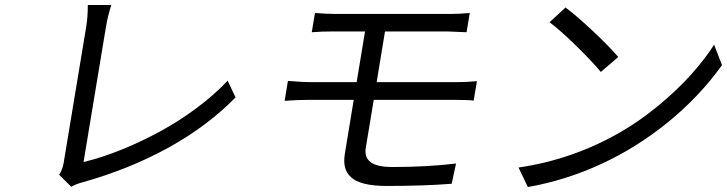

<svg xmlns="http://www.w3.org/2000/svg" viewBox="-20 -731 2912 769"><path d="M265.3 17 217 -30.9Q230.5 -52.2 234.7 -77.1L325.3 -623.9Q331.7 -662.6 331.7 -710.9H425.8Q411.6 -666.9 404.5 -623.9L314.6 -82Q386.7 -99.4 465.4 -131Q544 -162.6 620.6 -204.2Q697.1 -245.7 768.3 -298.8Q839.5 -351.9 891.7 -408L923.3 -340.9Q812.1 -226.6 654.7 -139.7Q497.2 -52.9 307.9 0Q285.5 5.7 265.3 17Z M1133.2 -407Q1192.8 -402 1223.4 -402H1408.4L1442.1 -605.1H1315Q1268.1 -605.1 1228.7 -601.9L1241.5 -679Q1288.4 -675.1 1326.7 -675.1H1781.6Q1820.3 -675.1 1861.5 -679L1848.7 -601.9Q1780.5 -605.1 1770.2 -605.1H1522L1488.6 -402H1810.4Q1849.4 -402 1890.3 -405.9L1877.1 -328.1Q1855.5 -331 1800.8 -331H1476.9L1445 -138.8Q1438.9 -101.2 1464.1 -81.7Q1489.3 -62.1 1553.3 -62.1Q1689.6 -62.1 1806.5 -76L1789.1 5Q1677.2 13.8 1529.5 13.8Q1476.2 13.8 1440.3 5Q1404.5 -3.9 1385.8 -21.3Q1367.2 -38.7 1361.7 -61.4Q1356.2 -84.2 1361.2 -115.1L1396.7 -331H1211.6Q1170.1 -331 1120 -327.1Z M2245 -701Q2289.4 -668 2355.5 -605.8Q2421.5 -543.7 2456.3 -502.8L2386.4 -442.8Q2354.4 -481.9 2290 -545.3Q2225.5 -608.7 2181.1 -642ZM2056.8 -60Q2270.6 -90.9 2462 -199.9Q2540.5 -245 2614.7 -306.1Q2688.9 -367.2 2745.2 -429.3Q2801.5 -491.5 2840.2 -551.8L2871.8 -470.2Q2780.2 -342.7 2654.5 -240.8Q2528.8 -138.8 2386 -73.3Q2243.3 -7.8 2094.1 18.1Z"/></svg>

Font: Karasuma Gothic
Style: Italic
Weight: 400
Italic angle: -9.39999°
Designer: Rasmus Andersson / Ryoko Nishizuka
Foundry: Genbu
Version: Version 1.00